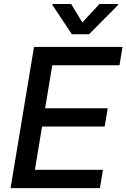

<svg xmlns="http://www.w3.org/2000/svg" viewBox="-20 -969 651 989"><path d="M34.4 0 155.2 -727.3H611.2L595.5 -632.8H249.3L212.4 -411.2H534.8L519.2 -317.1H196.7L159.8 -94.5H510.3L494.7 0ZM250.7 -948.5H346.6L404.1 -853.3L492.5 -948.5H588.8L588.1 -943.2L438.6 -792.6H350.1L250 -943.2Z"/></svg>

Font: Inter P Medium
Style: Italic
Weight: 500
Italic angle: 9.39999°
Designer: Rasmus Andersson
Foundry: rsms
Version: Version 3.018;git-588b23468